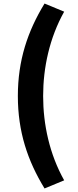

<svg xmlns="http://www.w3.org/2000/svg" viewBox="-20 -861 440 1086"><path d="M232 205 343 159C260 11 224 -157 224 -318C224 -478 260 -647 343 -795L232 -841C136 -684 81 -519 81 -318C81 -116 136 48 232 205Z"/></svg>

Font: Noto Sans T Chinese Black
Style: Bold
Weight: 900
Designer: Ryoko NISHIZUKA (kana & ideographs); Paul D. Hunt (Latin, Greek & Cyrillic); Wenlong ZHANG (bopomofo); Sandoll Communica
Foundry: Adobe Systems Incorporated
Version: Version 1.000;PS 1;hotconv 1.0.78;makeotf.lib2.5.61930